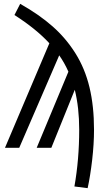

<svg xmlns="http://www.w3.org/2000/svg" viewBox="-20 -769 555 999"><path d="M85 -749Q183.1 -693.8 252.9 -632.3Q322.8 -570.8 372.3 -491.9Q421.9 -413.1 445.6 -314.9Q469.2 -216.8 469.2 -94.2Q469.2 -20 459.5 63.7Q449.7 147.5 436 210L367.2 201.2Q392.1 60.5 392.1 -94.2Q392.1 -209 369.1 -301.8L247.1 0H170.9L335.9 -396Q315.4 -442.4 288.1 -481L80.1 0H5.9L236.8 -543.9Q168.5 -618.2 55.2 -690.9Z"/></svg>

Font: Fira Sans Compressed Book
Style: Regular
Weight: 350
Width: 1
Designer: Carrois Corporate & Edenspiekermann AG
Foundry: Carrois Corporate GbR & Edenspiekermann AG
Version: Version 4.203;PS 004.203;hotconv 1.0.88;makeotf.lib2.5.64775